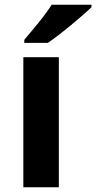

<svg xmlns="http://www.w3.org/2000/svg" viewBox="-20 -786 404 806"><path d="M227 0H78V-546H227ZM364 -756Q350 -742 327 -722Q304 -702 277.5 -680Q251 -658 225.5 -638.5Q200 -619 181 -606H82V-619Q98 -638 119.5 -663.5Q141 -689 162 -716.5Q183 -744 197 -766H364Z"/></svg>

Font: Noto Sans Kayah Li
Style: Bold
Weight: 700
Designer: Monotype Design Team, Sérgio Martins
Foundry: Monotype Imaging Inc.
Version: Version 2.002; ttfautohint (v1.8.4.7-5d5b)